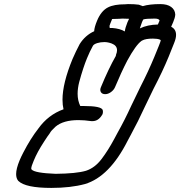

<svg xmlns="http://www.w3.org/2000/svg" viewBox="-20 -920 882 940"><path d="M252 -69Q354 -70 401 -84Q444 -98 476.5 -140.5Q509 -183 540 -241L555 -269Q591 -333 622 -401L667 -494Q707 -572 735 -640Q747 -669 757 -694Q767 -719 767 -722Q767 -724 763 -726Q751 -731 729 -731Q693 -731 677 -722L673 -720Q645 -700 603 -623Q573 -565 543 -493Q537 -479 523 -469Q509 -459 495 -459Q480 -459 474 -469Q471 -474 471 -480Q471 -486 474 -493Q512 -585 547 -646L548 -652Q553 -664 553 -674Q553 -697 527 -707Q508 -714 491 -714Q472 -714 456 -709Q440 -704 435 -696Q419 -667 406 -635Q387 -589 368 -519Q360 -488 360 -461Q360 -428 373 -401H390Q477 -401 483 -381Q484 -377 484 -373Q484 -367 482 -361L479 -356Q461 -327 433 -327H427Q392 -332 364 -332Q290 -332 252 -300Q229 -279 224 -268Q214 -255 196 -227Q162 -175 145 -133Q133 -105 133 -95Q133 -91 135 -90Q150 -73 252 -69ZM818 -789Q842 -777 842 -749Q842 -732 832 -708L806 -643Q776 -570 732 -486Q711 -444 689 -397Q657 -327 620 -259L605 -231Q516 -55 396 -19Q326 0 231 0Q105 0 70 -34L69 -35Q59 -47 59 -68Q59 -94 76 -135Q83 -152 94 -173Q129 -241 168 -291Q216 -358 291 -385Q286 -406 286 -432Q286 -512 335 -631Q351 -668 370 -704Q397 -747 441 -767Q442 -787 455 -818Q475 -867 509 -884Q538 -899 593 -899L607 -900Q639 -900 660 -897L679 -890Q712 -900 765 -900Q799 -900 818 -886Q837 -872 838 -849V-848Q837 -833 828 -812Q823 -800 818 -789ZM517 -783H530Q568 -780 591 -766Q593 -784 604 -811Q608 -820 612 -828Q602 -829 579 -829L564 -828Q539 -828 529 -827Q517 -798 516 -793Q517 -790 517 -786ZM665 -781Q702 -799 753 -800Q756 -806 759 -814Q761 -818 761 -821Q756 -829 737 -829Q696 -829 682 -825Q678 -819 675 -811Q670 -798 665 -782Z"/></svg>

Font: Bubblez Graffiti
Style: Italic
Weight: 400
Italic angle: -22.5°
Designer: GGBotNet
Foundry: GGBotNet
Version: 1.00